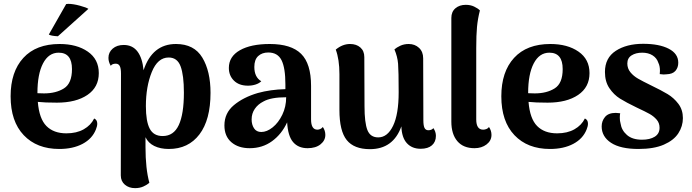

<svg xmlns="http://www.w3.org/2000/svg" viewBox="-20 -758 3584 995"><path d="M484 -117Q484 -104 477 -87Q458 -39 408 -12.5Q358 14 287 14Q171 14 103 -57.5Q35 -129 35 -259Q35 -386 101 -458Q167 -530 289 -530Q378 -530 435 -490.5Q492 -451 492 -379Q492 -306 433 -266Q374 -226 275 -226Q211 -226 176 -230Q183 -143 220.5 -105Q258 -67 324 -67Q377 -67 414 -88Q451 -109 468 -144Q484 -137 484 -117ZM174 -276V-275L208 -274Q270 -274 311.5 -300Q353 -326 353 -400Q353 -485 284 -485Q232 -485 203 -429.5Q174 -374 174 -276ZM280 -570Q244 -572 233 -579L323 -737Q326 -738 334 -738Q359 -738 394 -728.5Q429 -719 438 -712Z M1071 -277Q1071 -137 1013.5 -61.5Q956 14 855 14Q811 14 779.5 -1.5Q748 -17 734 -47V4Q734 116 754 189Q742 200 723 208.5Q704 217 680 217Q648 217 627 199Q606 181 606 151L607 -377Q607 -404 600.5 -416Q594 -428 580 -428Q561 -428 554 -417Q542 -437 542 -458Q542 -487 564 -506Q586 -525 621 -525Q667 -525 692.5 -491Q718 -457 724 -394Q769 -530 892 -530Q986 -530 1028.5 -459.5Q1071 -389 1071 -277ZM933 -278Q933 -368 916 -414Q899 -460 854 -460Q797 -460 766.5 -384.5Q736 -309 736 -208Q736 -129 756 -91Q776 -53 823 -53Q880 -53 906.5 -110Q933 -167 933 -278Z M1666 -59Q1666 -30 1641 -10Q1616 10 1574 10Q1526 10 1499 -21.5Q1472 -53 1468 -124Q1440 -63 1390 -26.5Q1340 10 1274 10Q1215 10 1179 -21Q1143 -52 1143 -108Q1143 -172 1192 -213Q1241 -254 1316 -276Q1381 -294 1459 -296V-321Q1459 -406 1439 -446Q1419 -486 1370 -486Q1338 -486 1318 -467.5Q1298 -449 1298 -411Q1298 -358 1334 -337Q1323 -326 1304.5 -320Q1286 -314 1265 -314Q1219 -314 1192.5 -340Q1166 -366 1166 -406Q1166 -465 1223 -497.5Q1280 -530 1378 -530Q1489 -530 1540.5 -479Q1592 -428 1592 -313V-139Q1592 -86 1625 -86Q1632 -86 1640 -89.5Q1648 -93 1653 -100Q1666 -81 1666 -59ZM1463 -254Q1384 -254 1345 -232Q1317 -218 1300.5 -194Q1284 -170 1284 -139Q1284 -112 1296.5 -93Q1309 -74 1334 -74Q1363 -74 1393 -98Q1423 -122 1443 -163.5Q1463 -205 1463 -254Z M2239 -54Q2239 -23 2218.5 -5Q2198 13 2160 13Q2115 13 2088.5 -16Q2062 -45 2060 -103Q2018 15 1897 15Q1815 15 1777 -32Q1739 -79 1739 -188V-374Q1739 -450 1720 -501Q1755 -530 1794 -530Q1827 -530 1847.5 -512Q1868 -494 1868 -462L1869 -208Q1869 -122 1884 -84Q1899 -46 1940 -46Q1988 -46 2017 -106Q2046 -166 2046 -280Q2046 -390 2043 -427.5Q2040 -465 2024 -502Q2035 -512 2054.5 -521Q2074 -530 2098 -530Q2130 -530 2151.5 -510Q2173 -490 2173 -456L2174 -135Q2174 -107 2180 -95Q2186 -83 2200 -83Q2217 -83 2226 -94Q2239 -75 2239 -54Z M2319 -128V-665Q2319 -697 2340 -715Q2361 -733 2394 -733Q2418 -733 2437 -724Q2456 -715 2467 -704Q2456 -661 2452 -619Q2448 -577 2448 -509V-139Q2448 -86 2484 -86Q2492 -86 2501 -89.5Q2510 -93 2514 -100Q2527 -81 2527 -59Q2527 -29 2501.5 -9.5Q2476 10 2439 10Q2381 10 2350 -26.5Q2319 -63 2319 -128Z M3027 -117Q3027 -104 3020 -87Q3001 -39 2951 -12.5Q2901 14 2830 14Q2714 14 2646 -57.5Q2578 -129 2578 -259Q2578 -386 2644 -458Q2710 -530 2832 -530Q2921 -530 2978 -490.5Q3035 -451 3035 -379Q3035 -306 2976 -266Q2917 -226 2818 -226Q2754 -226 2719 -230Q2726 -143 2763.5 -105Q2801 -67 2867 -67Q2920 -67 2957 -88Q2994 -109 3011 -144Q3027 -137 3027 -117ZM2717 -276V-275L2751 -274Q2813 -274 2854.5 -300Q2896 -326 2896 -400Q2896 -485 2827 -485Q2775 -485 2746 -429.5Q2717 -374 2717 -276Z M3098 -103Q3098 -131 3115.5 -152Q3133 -173 3171 -173Q3178 -173 3194 -171Q3192 -163 3192 -148Q3192 -131 3196 -118Q3201 -83 3229 -58.5Q3257 -34 3307 -34Q3348 -34 3373 -49.5Q3398 -65 3398 -96Q3398 -121 3382.5 -138.5Q3367 -156 3346.5 -167.5Q3326 -179 3279 -201Q3225 -227 3193 -247Q3161 -267 3138 -301Q3115 -335 3115 -385Q3115 -458 3171 -494.5Q3227 -531 3313 -531Q3396 -531 3445.5 -505.5Q3495 -480 3495 -433Q3495 -408 3480.5 -391Q3466 -374 3434 -373Q3429 -372 3419 -372Q3413 -372 3399 -374Q3400 -379 3400 -391Q3400 -416 3392 -432Q3384 -457 3362 -471Q3340 -485 3308 -485Q3275 -485 3253 -471Q3231 -457 3231 -429Q3231 -403 3247 -383.5Q3263 -364 3286.5 -350.5Q3310 -337 3353 -316Q3407 -290 3439.5 -270.5Q3472 -251 3495.5 -220Q3519 -189 3519 -146Q3519 -104 3495.5 -67.5Q3472 -31 3420.5 -8.5Q3369 14 3289 14Q3195 14 3146.5 -18Q3098 -50 3098 -103Z"/></svg>

Font: Arima Madurai Black
Style: Regular
Weight: 900
Designer: Joana Correia and Natanael Gama
Foundry: NDISCOVER
Version: Version 1.020